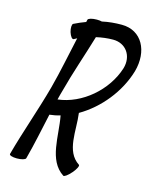

<svg xmlns="http://www.w3.org/2000/svg" viewBox="-127 -904 813 1027"><g transform="rotate(15 280.0 -391.0)"><path d="M189 -681C194 -684 200 -687 206 -690C184 -593 166 -497 140 -400C104 -267 55 -133 19 0C17 8 35 14 60 14C85 14 107 8 109 0C132 -86 149 -171 168 -257C188 -259 208 -263 227 -269C248 -158 230 -23 324 39C330 43 349 29 368 7C386 -14 396 -35 390 -39C307 -93 331 -210 318 -307C425 -369 514 -478 550 -600C583 -718 530 -822 418 -822C382 -822 346 -819 310 -811C303 -813 293 -814 282 -814C257 -814 235 -808 233 -800C232 -796 231 -791 230 -787C208 -779 187 -770 165 -759C158 -755 157 -734 163 -713C170 -691 181 -677 189 -681ZM203 -400C231 -507 269 -614 301 -722C332 -729 363 -733 394 -733C465 -733 508 -672 487 -600C446 -469 321 -362 189 -347C193 -365 198 -382 203 -400Z"/></g></svg>

Font: Nupuram Condensed Oblique
Style: Regular
Weight: 400
Width: 3
Designer: Santhosh Thottingal (santhosh.thottingal@gmail.com)
Foundry: SMC
Version: Version 1.000